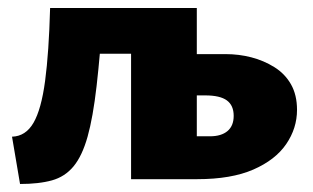

<svg xmlns="http://www.w3.org/2000/svg" viewBox="-20 -447 780 479"><path d="M307 0V-427H471V-107H504Q532 -107 547.5 -120Q563 -133 563 -158Q563 -184 546 -196.5Q529 -209 492 -209H432V-312H543Q576 -312 607 -304Q638 -296 664.5 -279.5Q691 -263 706 -236.5Q721 -210 721 -173Q721 -127 694 -87.5Q667 -48 612 -24Q557 0 472 0ZM196 -313V-427H382V-313ZM30 12 10 -106Q44 -107 63.5 -140.5Q83 -174 92.5 -245Q102 -316 105 -427H238Q230 -311 221 -232.5Q212 -154 198.5 -106Q185 -58 163.5 -32Q142 -6 109.5 3Q77 12 30 12Z"/></svg>

Font: Ysabeau Office Black
Style: Regular
Weight: 900
Designer: Christian Thalmann (Catharsis Fonts)
Version: Version 2.001;gftools[0.9.30]; featfreeze: tnum,lnum,ss02